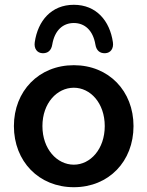

<svg xmlns="http://www.w3.org/2000/svg" viewBox="-20 -771 615 801"><path d="M288 10C434 10 537 -98 537 -245C537 -391 434 -499 288 -499C142 -499 38 -391 38 -245C38 -98 142 10 288 10ZM288 -84C218 -84 157 -149 157 -245C157 -341 218 -405 288 -405C357 -405 417 -341 417 -245C417 -149 357 -84 288 -84ZM157 -549C179 -548 194 -560 198 -585C208 -645 243 -675 288 -675C333 -675 368 -645 378 -585C382 -560 397 -548 419 -549C441 -550 455 -568 451 -595C438 -684 382 -751 288 -751C194 -751 138 -684 125 -595C121 -568 135 -550 157 -549Z"/></svg>

Font: SN Pro SemiBold
Style: Regular
Weight: 600
Designer: Tobias Whetton
Foundry: Supernotes
Version: Version 1.003;Glyphs 3.3 (3324)